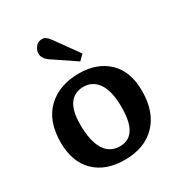

<svg xmlns="http://www.w3.org/2000/svg" viewBox="-187 -915 984 1055"><g transform="rotate(-30 304.5 -387.5)"><path d="M299 14Q178 14 109 -54Q40 -122 40 -245Q40 -380 115 -452Q190 -524 316 -524Q430 -524 499.5 -458Q569 -392 569 -267Q569 -135 497 -60.5Q425 14 299 14ZM313 -64Q427 -64 427 -245Q427 -348 393 -398Q359 -448 300 -448Q244 -448 213 -406.5Q182 -365 182 -276Q182 -173 215 -118.5Q248 -64 313 -64ZM356 -577 215 -672Q178 -697 178 -729Q178 -748 192.5 -768.5Q207 -789 235 -789Q247 -789 257 -782.5Q267 -776 280 -759L388 -609Z"/></g></svg>

Font: Literata 12pt SemiBold
Style: Regular
Weight: 600
Designer: Latin by Veronika Burian and Jose Scaglione. Greek by Irene Vlachou. Cyrillic by Vera Evstafieva.
Foundry: TypeTogether
Version: Version 3.002